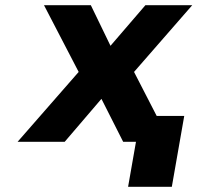

<svg xmlns="http://www.w3.org/2000/svg" viewBox="-20 -548 770 742"><path d="M407 -371 331 -528H150L284 -270L48 0H230L372 -166L456 0H637L498 -270L723 -528H542ZM644 174 692 -100H523L475 174Z"/></svg>

Font: Asimov
Style: XWidIt
Weight: 500
Designer: Google
Version: Version 2.000980; 2014